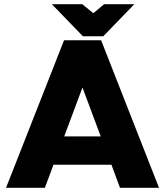

<svg xmlns="http://www.w3.org/2000/svg" viewBox="-20 -895 787 915"><path d="M8.8 0 285.2 -703.1H461.9L737.8 0H551.8L511.2 -109.9H234.9L193.8 0ZM286.1 -245.1H460L373 -478ZM620.1 -875 472.2 -722.2H375L227.1 -875H372.1L424.8 -832L476.1 -875Z"/></svg>

Font: LT Superior Black
Style: Regular
Weight: 900
Designer: Daniel Lyons
Foundry: LyonsType
Version: Version 2.005